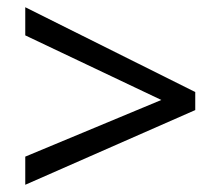

<svg xmlns="http://www.w3.org/2000/svg" viewBox="-20 -628 612 532"><path d="M50 -194 427 -351 50 -530V-608L521 -373V-323L50 -116Z"/></svg>

Font: ing115
Style: Regular
Weight: 400
Designer: Monotype Design Team
Foundry: Monotype Imaging Inc.
Version: Version 2.013